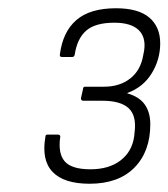

<svg xmlns="http://www.w3.org/2000/svg" viewBox="-20 -795 408 465"><path d="M197 -350Q135 -350 107.5 -378.5Q80 -407 90 -464Q90 -469 95 -469H120Q126 -469 126 -464Q120 -424 136.5 -404.5Q153 -385 199 -385Q244 -385 272 -406.5Q300 -428 305 -465L306 -475Q311 -515 291.5 -533Q272 -551 228 -551H182Q176 -551 176 -557L181 -579Q181 -585 186 -585H232Q270 -585 295.5 -605Q321 -625 327 -662L329 -672Q334 -705 315.5 -722.5Q297 -740 257 -740Q211 -740 189 -721Q167 -702 161 -663Q160 -657 155 -657H130Q124 -657 125 -663Q132 -718 165 -746.5Q198 -775 261 -775Q315 -775 341.5 -752.5Q368 -730 368 -690Q368 -651 347.5 -617.5Q327 -584 289 -570L288 -569Q317 -561 330.5 -542Q344 -523 344 -494Q344 -428 305.5 -389Q267 -350 197 -350Z"/></svg>

Font: Sofia Sans Semi Condensed ExtraLight
Style: Italic
Weight: 250
Italic angle: -9°
Version: Version 4.100